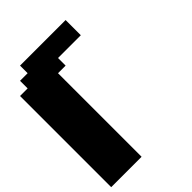

<svg xmlns="http://www.w3.org/2000/svg" viewBox="-246 -996 1117 1117"><g transform="rotate(-45 312.5 -437.5)"><path d="M0 0H250V-687.5H312.5V-750H500V-875H125V-812.5H62.5V-750H0Z"/></g></svg>

Font: Faithful 32x
Style: Bold
Weight: 400
Foundry: Faithful Resource Pack
Version: Version 1.0; January 27, 2023